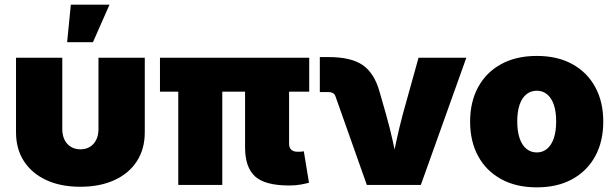

<svg xmlns="http://www.w3.org/2000/svg" viewBox="-20 -784 2606 814"><path d="M320.3 7.8Q237.3 7.8 176.3 -20.5Q115.2 -48.8 81.5 -100.6Q47.9 -152.3 47.9 -223.1V-539.1H244.1V-236.3Q244.1 -210.4 253.7 -191.2Q263.2 -171.9 280.8 -161.4Q298.3 -150.9 320.8 -150.9Q343.8 -150.9 361.1 -161.4Q378.4 -171.9 387.9 -191.2Q397.5 -210.4 397.5 -236.3V-539.1H593.8V-223.1Q593.8 -152.3 560.3 -100.6Q526.9 -48.8 465.3 -20.5Q403.8 7.8 320.3 7.8ZM264.6 -605 280.3 -764.2H444.3L374 -605Z M1206.1 2.4Q1103.5 2.4 1061.3 -36.1Q1019 -74.7 1019 -159.2V-502.9H1205.6V-174.8Q1205.6 -158.2 1214.8 -149.4Q1224.1 -140.6 1241.7 -140.6Q1250.5 -140.6 1257.6 -141.1Q1264.6 -141.6 1268.1 -142.6L1290 -9.3Q1277.8 -5.9 1255.9 -1.7Q1233.9 2.4 1206.1 2.4ZM735.8 0V-502.9H922.4V0ZM658.2 -395.5V-539.1H1291V-395.5Z M1535.2 0 1402.3 -375.5Q1399.4 -384.3 1391.8 -388.9Q1384.3 -393.6 1373 -393.6H1335.9V-542H1374.5Q1467.8 -542 1517.1 -508.5Q1566.4 -475.1 1588.9 -396L1617.2 -296.9Q1632.8 -242.2 1645.3 -185.5Q1657.7 -128.9 1669.9 -64.5H1635.7Q1647.9 -128.9 1660.2 -185.3Q1672.4 -241.7 1687 -296.9L1754.4 -539.1H1957L1764.2 0Z M2255.9 10.3Q2168 10.3 2104.5 -24.7Q2041 -59.6 2007.1 -122.1Q1973.1 -184.6 1973.1 -268.6Q1973.1 -352.1 2007.1 -414.6Q2041 -477.1 2104.5 -512Q2168 -546.9 2255.9 -546.9Q2343.8 -546.9 2406.7 -512Q2469.7 -477.1 2503.7 -414.6Q2537.6 -352.1 2537.6 -268.6Q2537.6 -184.6 2503.7 -122.1Q2469.7 -59.6 2406.7 -24.7Q2343.8 10.3 2255.9 10.3ZM2255.9 -137.7Q2280.8 -137.7 2299.3 -153.1Q2317.9 -168.5 2327.9 -198Q2337.9 -227.5 2337.9 -269Q2337.9 -311.5 2327.9 -340.3Q2317.9 -369.1 2299.3 -384.3Q2280.8 -399.4 2255.9 -399.4Q2230.5 -399.4 2211.7 -384.3Q2192.9 -369.1 2182.9 -340.3Q2172.9 -311.5 2172.9 -269Q2172.9 -227.5 2182.9 -198Q2192.9 -168.5 2211.7 -153.1Q2230.5 -137.7 2255.9 -137.7Z"/></svg>

Font: Inter 18pt Black
Style: Regular
Weight: 900
Designer: Rasmus Andersson
Foundry: rsms
Version: Version 4.001;git-66647c0bb